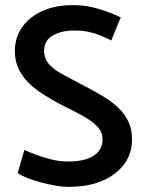

<svg xmlns="http://www.w3.org/2000/svg" viewBox="-20 -716 562 749"><path d="M49 -41Q63 -31 87 -21.5Q111 -12 139.5 -4.5Q168 3 196 8Q224 13 245 13Q326 13 381 -11.5Q436 -36 465.5 -77Q495 -118 495 -172Q495 -213 480 -243.5Q465 -274 439 -298Q413 -322 378.5 -342.5Q344 -363 305 -383Q259 -407 224 -426Q189 -445 170.5 -466.5Q152 -488 152 -518Q152 -558 186 -577.5Q220 -597 270 -597Q301 -597 326.5 -591.5Q352 -586 373.5 -577Q395 -568 414 -558L451 -648Q415 -666 366 -681Q317 -696 266 -696Q194 -696 143 -672Q92 -648 65 -608Q38 -568 38 -517Q38 -478 52.5 -447.5Q67 -417 92.5 -392Q118 -367 152.5 -345.5Q187 -324 227 -303Q271 -282 305.5 -262.5Q340 -243 360 -222Q380 -201 380 -172Q380 -145 364.5 -125.5Q349 -106 319 -96Q289 -86 244 -86Q214 -86 182.5 -93.5Q151 -101 123 -111.5Q95 -122 75 -131Z"/></svg>

Font: Catamaran Thin SemiBold
Style: Regular
Weight: 600
Version: Version 2.000